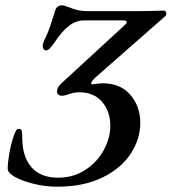

<svg xmlns="http://www.w3.org/2000/svg" viewBox="-20 -690 647 724"><path d="M9 -54Q9 -75 15 -110.5Q21 -146 33 -181Q38 -194 41.5 -199Q45 -204 52 -204Q60 -204 62 -196.5Q64 -189 64 -171Q64 -99 98.5 -59.5Q133 -20 199 -20Q257 -20 302 -49.5Q347 -79 371.5 -124.5Q396 -170 396 -216Q396 -270 365 -306Q334 -342 279 -342Q261 -342 246 -337Q240 -335 230.5 -332Q221 -329 215 -329Q195 -329 195 -346Q195 -354 199 -361Q203 -368 214 -378L453 -598Q458 -603 458 -606Q458 -613 445 -613H296Q267 -613 240 -592.5Q213 -572 185 -529Q175 -515 168 -507.5Q161 -500 153 -500Q147 -500 144 -505.5Q141 -511 141 -518Q141 -527 154 -553Q163 -572 169.5 -592.5Q176 -613 178 -618L188 -650Q194 -670 215 -670Q221 -670 233.5 -665Q246 -660 255 -657Q282 -648 308 -648H483Q537 -648 556 -649L599 -650Q602 -650 604.5 -646.5Q607 -643 607 -638Q607 -632 603 -629L340 -398Q328 -387 324.5 -379Q321 -371 329 -372Q355 -376 367 -376Q434 -376 471.5 -332.5Q509 -289 509 -226Q509 -167 473.5 -111.5Q438 -56 367 -21Q296 14 195 14Q152 14 108.5 3.5Q65 -7 37 -22.5Q9 -38 9 -54Z"/></svg>

Font: EB Garamond Medium
Style: Italic
Weight: 500
Italic angle: -17.2°
Designer: Georg Duffner and Octavio Pardo
Foundry: Georg Duffner
Version: Version 1.000